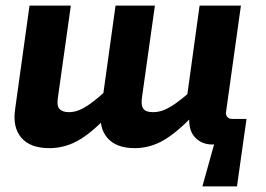

<svg xmlns="http://www.w3.org/2000/svg" viewBox="-20 -514 946 683"><path d="M232 -494 186 -167Q181 -137 192 -126Q203 -115 225 -115Q243 -115 261 -122Q279 -129 302.5 -146Q326 -163 359 -193L379 -119Q317 -50 265.5 -18.5Q214 13 156 13Q87 13 55.5 -24.5Q24 -62 34 -127L85 -494ZM531 -494 485 -167Q481 -139 490 -127Q499 -115 524 -115Q544 -115 563 -122.5Q582 -130 606 -147Q630 -164 663 -193L682 -119Q620 -51 568.5 -19Q517 13 459 13Q393 13 361.5 -24Q330 -61 340 -127L391 -494ZM837 -494 784 -115Q783 -104 789 -97.5Q795 -91 805 -91H857L844 0H735Q699 0 675.5 -23.5Q652 -47 653 -90L654 -132L642 -146L690 -494ZM744 -9 844 0 823 149H700Z"/></svg>

Font: Exo 2
Style: Bold Italic
Weight: 700
Italic angle: -8°
Designer: Natanael Gama
Foundry: Natanael Gama
Version: Version 2.010